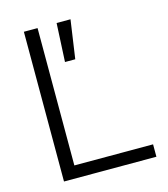

<svg xmlns="http://www.w3.org/2000/svg" viewBox="-106 -783 759 867"><g transform="rotate(-15 273.5 -350.0)"><path d="M86 0V-700H150V-58H518V0ZM230 -520 239 -700H304L278 -520Z"/></g></svg>

Font: Space Grotesk Light Light
Style: Regular
Weight: 300
Version: Version 2.000